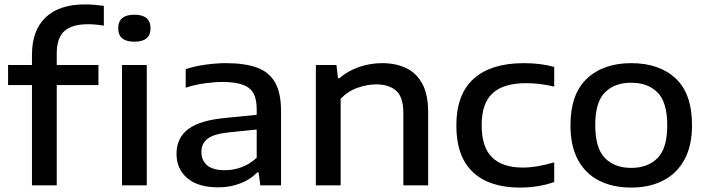

<svg xmlns="http://www.w3.org/2000/svg" viewBox="-20 -838 3200 868"><path d="M124.5 0V-453.5H16.5V-544H124.5V-590.5Q124.5 -700.5 186 -759.2Q247.5 -818 363.5 -818Q387 -818 407.5 -816.2Q428 -814.5 449.5 -811.5V-722Q411 -728.5 378 -728.5Q305.5 -728.5 271 -697.5Q236.5 -666.5 236.5 -596V-544H425V-453.5H236.5V0Z M531.5 0V-544H643.5V0ZM587.5 -649.5Q514.5 -649.5 514.5 -710Q514.5 -771.5 587.5 -771.5Q660.5 -771.5 660.5 -710Q660.5 -649.5 587.5 -649.5Z M967 9Q875 9 826.5 -32.8Q778 -74.5 778 -142.5Q778 -214.5 831.5 -254.8Q885 -295 1005.5 -305.5L1140.5 -319V-344Q1140.5 -416.5 1102.8 -442Q1065 -467.5 986 -467.5Q951 -467.5 906.5 -461.5Q862 -455.5 819.5 -441.5V-525.5Q860.5 -539 909.8 -545.8Q959 -552.5 1002 -552.5Q1085.5 -552.5 1140.8 -532.8Q1196 -513 1223.2 -465.8Q1250.5 -418.5 1250.5 -336.5V0H1157L1149 -58.5H1143Q1112.5 -26.5 1066 -8.8Q1019.5 9 967 9ZM890.5 -151.5Q890.5 -113 916.2 -90.8Q942 -68.5 997 -68.5Q1035.5 -68.5 1073 -82.5Q1110.5 -96.5 1140.5 -125V-252.5L1014 -239.5Q946.5 -232.5 918.5 -210.8Q890.5 -189 890.5 -151.5Z M1408 0V-544H1501L1508 -484.5H1514.5Q1552.5 -517.5 1602.8 -535Q1653 -552.5 1707.5 -552.5Q1769.5 -552.5 1816.2 -530.2Q1863 -508 1889.2 -459.2Q1915.5 -410.5 1915.5 -332V0H1803.5V-327.5Q1803.5 -399 1771 -427.8Q1738.5 -456.5 1680.5 -456.5Q1640 -456.5 1596.5 -441.2Q1553 -426 1520 -391.5V0Z M2331 10Q2192 10 2117.5 -60.2Q2043 -130.5 2043 -271Q2043 -411 2121.2 -481.8Q2199.5 -552.5 2348.5 -552.5Q2424.5 -552.5 2485.5 -535.5V-446.5Q2453.5 -454 2423 -458Q2392.5 -462 2358 -462Q2256.5 -462 2207 -416.5Q2157.5 -371 2157.5 -272.5Q2157.5 -172.5 2204.8 -126.5Q2252 -80.5 2342.5 -80.5Q2374.5 -80.5 2408 -86Q2441.5 -91.5 2485.5 -104V-15Q2451.5 -3 2412.2 3.5Q2373 10 2331 10Z M2833.5 10Q2751 10 2689.2 -21Q2627.5 -52 2593.2 -114.5Q2559 -177 2559 -272Q2559 -412.5 2633.2 -482.5Q2707.5 -552.5 2833.5 -552.5Q2961 -552.5 3034.8 -483.2Q3108.5 -414 3108.5 -272Q3108.5 -178.5 3074 -115.8Q3039.5 -53 2977.5 -21.5Q2915.5 10 2833.5 10ZM2833.5 -79Q2909 -79 2952.8 -123.5Q2996.5 -168 2996.5 -271.5Q2996.5 -375.5 2952.8 -419.8Q2909 -464 2833.5 -464Q2758 -464 2714.5 -420Q2671 -376 2671 -272.5Q2671 -168.5 2714.5 -123.8Q2758 -79 2833.5 -79Z"/></svg>

Font: Encode Sans Expanded Expanded Medium
Style: Regular
Weight: 500
Width: 7
Designer: Multiple Designers
Foundry: Impallari Type
Version: Version 3.000; ttfautohint (v1.8.3) -l 8 -r 50 -G 200 -x 14 